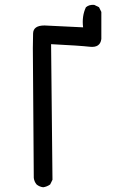

<svg xmlns="http://www.w3.org/2000/svg" viewBox="-20 -790 540 802"><path d="M160.2 -7.8Q144.5 -9.8 132.8 -19.5Q123 -31.2 121.1 -46.9Q117.2 -561.5 117.2 -589.4Q117.2 -617.2 118.2 -650.4Q119.1 -683.6 166 -683.6L327.1 -675.8Q321.3 -722.7 338.9 -759.8Q352.5 -771.5 374 -769.5L393.6 -759.8L403.3 -740.2V-627Q398.4 -589.8 355 -594.7Q311.5 -599.6 193.4 -605.5L199.2 -39.1L189.5 -19.5Q175.8 -9.8 160.2 -7.8Z"/></svg>

Font: JasonHandwriting4
Style: Regular
Weight: 400
Version: Version 1.01.21